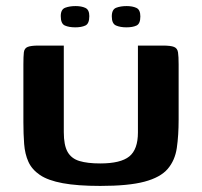

<svg xmlns="http://www.w3.org/2000/svg" viewBox="-20 -610 664 632"><path d="M568 -217Q568 -164 562 -123Q556 -82 532 -54Q508 -26 455.5 -12Q403 2 310 2Q235 2 186.5 -7Q138 -16 111.5 -34Q85 -52 73.5 -77.5Q62 -103 59.5 -136Q57 -169 57 -208V-398Q57 -424 58.5 -437.5Q60 -451 71 -455.5Q82 -460 107 -460H190V-175Q190 -132 202.5 -110Q215 -88 241.5 -80Q268 -72 310 -72Q377 -72 405.5 -95Q434 -118 434 -174V-460H516Q542 -460 553 -455.5Q564 -451 566 -437.5Q568 -424 568 -398ZM396 -520Q376 -520 362 -526Q348 -532 348 -556Q348 -579 362.5 -584.5Q377 -590 397 -590Q416 -590 429 -584Q442 -578 442 -556Q442 -532 429.5 -526Q417 -520 396 -520ZM228 -520Q207 -520 193.5 -526Q180 -532 180 -557Q180 -579 194.5 -584.5Q209 -590 229 -590Q248 -590 261 -584Q274 -578 274 -557Q274 -532 261 -526Q248 -520 228 -520Z"/></svg>

Font: Genos SemiBold
Style: Regular
Weight: 600
Designer: Robert E. Leuschke
Foundry: Robert E. Leuschke
Version: Version 1.010